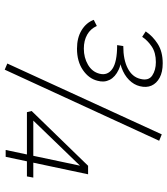

<svg xmlns="http://www.w3.org/2000/svg" viewBox="32 -737 709 813"><g transform="rotate(90 386.5 -330.5)"><path d="M191 -478 192 -493Q244 -493 275 -478.5Q306 -464 318 -440.5Q330 -417 322 -389Q313 -352 276.5 -327Q240 -302 186 -302Q140 -302 108 -321.5Q76 -341 64 -373L90 -386Q102 -359 127 -345Q152 -331 186 -331Q224 -331 254 -348.5Q284 -366 292 -397Q301 -431 272 -451.5Q243 -472 171 -472L175 -498Q233 -498 269.5 -517Q306 -536 314 -570Q323 -605 300 -620.5Q277 -636 243 -636Q203 -636 177 -618.5Q151 -601 136 -578L113 -593Q133 -623 166 -644Q199 -665 248 -665Q285 -665 309 -652Q333 -639 342.5 -617.5Q352 -596 345 -568Q339 -543 318.5 -522.5Q298 -502 266 -490.5Q234 -479 191 -478ZM275 4 249 -7 549 -661 576 -650ZM450 -110 682 -349H718L644 0H615L686 -336H702L481 -107L468 -117H732L727 -90H455Z"/></g></svg>

Font: Ysabeau Infant ExtraLight
Style: Italic
Weight: 250
Italic angle: -12°
Designer: Christian Thalmann (Catharsis Fonts)
Version: Version 2.001;gftools[0.9.30]; featfreeze: ss01,ss02,lnum